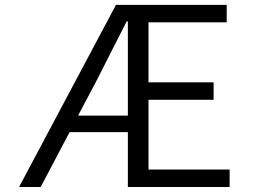

<svg xmlns="http://www.w3.org/2000/svg" viewBox="-20 -752 1040 772"><path d="M293.9 -287.1H494.1V-666H489.3Q420.9 -530.3 365.2 -421.9ZM577.1 -70.3H903.3V0H494.1V-220.7H259.8L143.6 0H56.6L446.3 -732.4H891.6V-662.1H577.1V-420.9H838.9V-350.6H577.1Z"/></svg>

Font: GenEi Gothic M SemiLight
Style: Regular
Weight: 350
Designer: o_tamon (Modified); [Source Han Sans]
Ryoko NISHIZUKA  (kana & ideographs); Paul D. Hunt (Latin, Greek & Cyrillic); Wenl
Version: Version 1.1a;Original Version 1.004